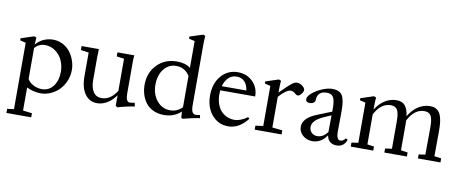

<svg xmlns="http://www.w3.org/2000/svg" viewBox="-77 -1072 3955 1647"><g transform="rotate(10 1900.5 -248.5)"><path d="M32.7 228.5V192.9L90.8 185.1V-393.1L40.5 -405.3V-423.3L153.8 -460.4L173.3 -452.6Q170.4 -423.8 169.4 -391.6Q197.8 -425.3 235.8 -442.4Q273.9 -459.5 313.5 -460.4Q360.4 -461.4 400.4 -441.7Q440.4 -421.9 466.3 -388.9Q492.2 -356 506.8 -314.7Q521.5 -273.4 521.5 -231Q521.5 -180.2 502.2 -134.8Q482.9 -89.4 451.4 -57.4Q419.9 -25.4 378.2 -6.8Q336.4 11.7 292.5 11.7Q229.5 11.7 169.4 -17.6V183.6L248.5 192.9V228.5ZM257.8 -402.8Q206.5 -402.8 169.4 -361.8V-91.8Q186.5 -61.5 221.7 -43.5Q256.8 -25.4 294.9 -25.4Q356.9 -25.4 394 -74.5Q431.2 -123.5 431.2 -200.2Q431.2 -252.9 410.2 -299.1Q389.2 -345.2 348.9 -374Q308.6 -402.8 257.8 -402.8Z M782.7 11.2Q716.3 11.2 676.8 -43.5Q637.2 -98.1 637.2 -197.3V-404.3L567.9 -413.6V-448.7H718.8Q716.3 -414.6 716.3 -383.8V-179.2Q716.3 -114.3 740.7 -76.4Q765.1 -38.6 813.5 -38.6Q890.1 -38.6 945.3 -124.5V-404.8L880.4 -413.6V-448.7H1026.9Q1023.9 -416 1023.9 -383.8V-118.2Q1023.9 -43 1057.6 -43Q1079.1 -43 1101.1 -49.3L1107.9 -17.6Q1083.5 -14.6 1030.3 -2.4Q977.1 9.8 963.4 15.6L945.3 6.3V-86.4Q913.1 -40 870.6 -14.4Q828.1 11.2 782.7 11.2Z M1528.3 15.6 1516.6 7.8 1513.2 -44.4Q1451.7 11.2 1366.7 11.2Q1314 11.2 1272.9 -7.6Q1231.9 -26.4 1207.3 -58.6Q1182.6 -90.8 1170.2 -130.6Q1157.7 -170.4 1157.7 -215.3Q1157.7 -322.8 1225.8 -391.6Q1293.9 -460.4 1397 -460.4Q1473.6 -460.4 1515.6 -425.3V-659.2L1464.8 -670.9V-689.5L1578.1 -726.1L1597.7 -718.3Q1594.2 -681.6 1594.2 -646V-115.7Q1594.2 -73.2 1604.2 -55.4Q1614.3 -37.6 1636.2 -37.6Q1647 -37.6 1670.4 -42.5L1676.3 -15.6Q1648.9 -12.7 1599.1 -1.7Q1549.3 9.3 1528.3 15.6ZM1411.1 -37.6Q1443.8 -37.6 1471.7 -51Q1499.5 -64.5 1515.6 -83.5V-355.5Q1473.1 -421.9 1397 -421.9Q1351.1 -421.9 1316.7 -394.8Q1282.2 -367.7 1265.6 -325.4Q1249 -283.2 1249 -233.4Q1249 -148.9 1295.2 -93.3Q1341.3 -37.6 1411.1 -37.6Z M1924.8 11.2Q1837.9 11.2 1782.2 -54.4Q1726.6 -120.1 1726.6 -223.6Q1726.6 -327.1 1783 -393.8Q1839.4 -460.4 1928.2 -460.4Q2006.3 -460.4 2057.9 -409.7Q2109.4 -358.9 2109.4 -281.2H1805.2Q1803.2 -267.1 1803.2 -249Q1803.2 -200.7 1816.9 -162.4Q1830.6 -124 1853.5 -100.6Q1876.5 -77.1 1905.5 -64.9Q1934.6 -52.7 1966.8 -52.7Q2021 -52.7 2081.5 -96.7L2093.3 -83.5Q2020 11.2 1924.8 11.2ZM1925.8 -421.9Q1881.8 -421.9 1853 -393.3Q1824.2 -364.7 1812 -318.4H2025.9Q2020 -367.2 1993.4 -394.5Q1966.8 -421.9 1925.8 -421.9Z M2154.8 0V-35.2L2221.7 -43.9V-393.1L2171.9 -405.3V-423.3L2285.2 -460.4L2304.2 -452.6Q2300.8 -414.1 2300.8 -379.9V-349.6Q2326.7 -376.5 2357.4 -405Q2388.2 -433.6 2405.3 -445.8Q2425.8 -460.4 2443.8 -460.4Q2465.3 -460.4 2489.3 -443.4Q2513.2 -426.3 2513.2 -407.7Q2513.2 -392.6 2497.3 -372.8Q2481.4 -353 2467.3 -353Q2456.5 -353 2445.3 -363.3Q2423.8 -383.3 2403.8 -383.3Q2363.8 -383.3 2300.8 -312V-44.9L2389.2 -35.2V0Z M2659.2 11.2Q2609.4 11.2 2574.5 -19Q2539.6 -49.3 2539.6 -93.3Q2539.6 -170.4 2656.7 -217.3L2783.2 -268.1V-294.4Q2783.2 -365.2 2767.1 -392.6Q2751 -419.9 2709 -419.9Q2669.9 -419.9 2648.2 -399.9Q2626.5 -379.9 2626.5 -343.3Q2626.5 -326.7 2613 -316.9Q2599.6 -307.1 2577.1 -307.1Q2561.5 -307.1 2553 -314.7Q2544.4 -322.3 2544.4 -335.9Q2544.4 -359.4 2579.1 -389.2Q2613.8 -418.9 2663.1 -439.7Q2712.4 -460.4 2751 -460.4Q2813.5 -460.4 2837.4 -423.1Q2861.3 -385.7 2861.3 -286.6Q2861.3 -252.4 2860.4 -189.5Q2859.4 -126.5 2859.4 -106.4Q2858.9 -75.7 2867.7 -55.4Q2876.5 -35.2 2894.5 -35.2Q2917.5 -35.2 2938.5 -62.5L2955.1 -52.7Q2933.6 11.2 2868.2 11.2Q2835.4 11.2 2812.5 -6.6Q2789.6 -24.4 2783.2 -61.5Q2733.4 11.2 2659.2 11.2ZM2622.6 -106.4Q2622.6 -77.1 2642.3 -57.9Q2662.1 -38.6 2692.4 -38.6Q2743.2 -38.6 2781.2 -90.3L2782.7 -235.4L2732.4 -213.9Q2675.8 -189.9 2649.2 -163.8Q2622.6 -137.7 2622.6 -106.4Z M2991.2 0V-35.2L3049.8 -43.5V-393.1L3000 -405.3V-423.3L3113.3 -460.4L3132.3 -452.6Q3128.9 -414.1 3128.9 -379.9V-346.7Q3162.1 -400.9 3209.2 -430.7Q3256.3 -460.4 3311 -460.4Q3360.8 -460.4 3385.5 -429.7Q3410.2 -398.9 3417.5 -339.8Q3450.7 -397 3499 -428.7Q3547.4 -460.4 3603.5 -460.4Q3630.9 -460.4 3650.4 -450.9Q3669.9 -441.4 3682.1 -425Q3694.3 -408.7 3701.4 -382.6Q3708.5 -356.4 3711.2 -327.9Q3713.9 -299.3 3713.9 -261.2Q3713.9 -115.2 3712.4 -43.9L3772.9 -35.2V0H3576.7V-35.2L3633.8 -43.5Q3635.3 -158.2 3635.3 -276.9Q3635.3 -303.2 3633.8 -321.5Q3632.3 -339.8 3627.9 -357.7Q3623.5 -375.5 3615.7 -386.2Q3607.9 -397 3594.5 -403.3Q3581.1 -409.7 3562 -409.7Q3474.6 -409.7 3420.4 -303.2Q3421.4 -276.9 3421.4 -261.2V-43.9L3480.5 -35.2V0H3284.2V-35.2L3342.8 -43.5V-276.9Q3342.8 -303.2 3341.3 -321.5Q3339.8 -339.8 3335.4 -357.7Q3331.1 -375.5 3323 -386.2Q3314.9 -397 3301.5 -403.3Q3288.1 -409.7 3269.5 -409.7Q3183.6 -409.7 3128.9 -305.2V-43.5L3187.5 -35.2V0Z"/></g></svg>

Font: Elstob 8pt
Style: Regular
Weight: 400
Designer: Peter S. Baker
Version: Version 1.015